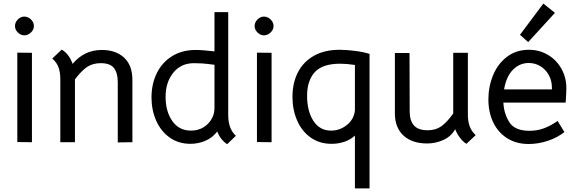

<svg xmlns="http://www.w3.org/2000/svg" viewBox="-20 -796 3237 1076"><path d="M77 -501 159 -500V1L77 0ZM64 -650Q64 -671 80 -687Q96 -703 116 -703Q137 -703 153.5 -687Q170 -671 170 -650Q170 -630 153.5 -614Q137 -598 116 -598Q96 -598 80 -614Q64 -630 64 -650Z M273 -468 326 -518Q367 -494 387 -438Q452 -516 550 -516Q629 -516 675.5 -473Q722 -430 722 -348V1L640 2V-337Q640 -386 619 -414Q598 -442 545 -442Q499 -442 467.5 -420.5Q436 -399 400 -351V1H318V-354Q318 -389 308.5 -417Q299 -445 273 -468Z M829 -250Q829 -325 858.5 -385.5Q888 -446 944 -481Q1000 -516 1076 -516Q1114 -516 1182 -508V-728H1259V-151Q1259 -74 1302 -35L1253 12Q1216 -12 1197 -59Q1171 -24 1131 -7Q1091 10 1047 10Q980 10 930.5 -25.5Q881 -61 855 -120.5Q829 -180 829 -250ZM1170 -137Q1182 -161 1182 -193V-433Q1135 -439 1113.5 -440.5Q1092 -442 1068 -442Q994 -442 951 -388.5Q908 -335 908 -253Q908 -172 945.5 -118Q983 -64 1050 -64Q1091 -64 1122 -83.5Q1153 -103 1170 -137Z M1420 -501 1502 -500V1L1420 0ZM1407 -650Q1407 -671 1423 -687Q1439 -703 1459 -703Q1480 -703 1496.5 -687Q1513 -671 1513 -650Q1513 -630 1496.5 -614Q1480 -598 1459 -598Q1439 -598 1423 -614Q1407 -630 1407 -650Z M1838 10Q1770 10 1720.5 -25.5Q1671 -61 1645 -121Q1619 -181 1619 -253Q1619 -330 1649 -389.5Q1679 -449 1738.5 -483Q1798 -517 1883 -517Q1920 -517 1968 -511Q2016 -505 2051 -494V260H1969V-36Q1944 -13 1910 -1.5Q1876 10 1838 10ZM1969 -178V-432Q1922 -439 1887 -439Q1787 -439 1744 -391.5Q1701 -344 1701 -259Q1701 -173 1736.5 -118.5Q1772 -64 1835 -64Q1885 -64 1924.5 -96Q1964 -128 1969 -178Z M2193 -161V-499H2275L2276 -171Q2276 -121 2299.5 -93.5Q2323 -66 2377 -66Q2422 -66 2453.5 -88.5Q2485 -111 2520 -160V-500H2602V-154Q2602 -76 2646 -39L2594 10Q2574 -2 2557 -25Q2540 -48 2531 -72Q2509 -32 2465.5 -12Q2422 8 2374 8Q2289 8 2241 -36.5Q2193 -81 2193 -161Z M2947 -63Q2990 -63 3027 -76.5Q3064 -90 3105 -118L3143 -56Q3106 -26 3052 -7.5Q2998 11 2943 11Q2873 11 2822 -21.5Q2771 -54 2744 -110.5Q2717 -167 2717 -239Q2717 -311 2743.5 -375Q2770 -439 2821.5 -478Q2873 -517 2944 -517Q3002 -517 3050 -489Q3098 -461 3126 -411.5Q3154 -362 3154 -302Q3154 -277 3150 -221H2801Q2804 -159 2834.5 -111Q2865 -63 2947 -63ZM3073 -295V-305Q3073 -344 3055.5 -375.5Q3038 -407 3008.5 -425Q2979 -443 2943 -443Q2892 -443 2854.5 -405Q2817 -367 2805 -295ZM2894 -601 3025 -776 3090 -724 2940 -560Z"/></svg>

Font: Bellota Text
Style: Bold
Weight: 700
Designer: Kemie Guaida
Foundry: Kemie Guaida
Version: Version 4.001